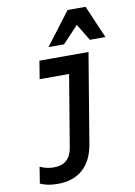

<svg xmlns="http://www.w3.org/2000/svg" viewBox="-107 -879 815 1156"><g transform="rotate(-10 300.0 -300.5)"><path d="M379 7 470 -540H170L152 -430H332L259 7C248 75 210 108 144 108C116 108 87 102 60 89L44 189C72 203 109 210 150 210C278 210 357 140 379 7ZM238 -611H333L429 -713L491 -611H586L500 -811H390Z"/></g></svg>

Font: CommitMono
Style: Bold Italic
Weight: 700
Monospace: yes
Designer: Eigil Nikolajsen
Foundry: Eigil Nikolajsen
Version: Version 1.143